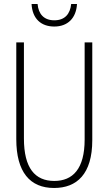

<svg xmlns="http://www.w3.org/2000/svg" viewBox="-20 -925 540 955"><path d="M250 -793C317 -793 359 -835 363 -905H334C329 -856 303 -824 250 -824C199 -824 171 -855 167 -905H137C141 -831 185 -793 250 -793ZM249 10C362 10 439 -59 439 -228V-714H401V-231C401 -85 342 -25 250 -25C154 -25 99 -89 99 -236V-714H61V-233C61 -69 129 10 249 10Z"/></svg>

Font: Noto Sans Mono ExtraCondensed ExtraLight
Style: Regular
Weight: 200
Width: 2
Designer: Monotype Design Team
Foundry: Monotype Imaging Inc.
Version: Version 2.014